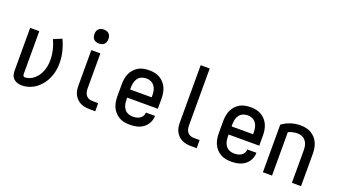

<svg xmlns="http://www.w3.org/2000/svg" viewBox="-63 -1255 3126 1779"><g transform="rotate(20 1500.0 -365.5)"><path d="M186 8Q165 8 144 2Q123 -4 107 -18.5Q91 -33 84.5 -54Q78 -75 78 -96V-520H168V-96Q168 -88 172.5 -80Q177 -72 186 -72Q212 -72 237 -82.5Q262 -93 281.5 -111Q301 -129 315.5 -151.5Q330 -174 339 -199Q348 -224 352 -250Q356 -276 356 -303Q356 -352 344.5 -400.5Q333 -449 312 -494L393 -528Q418 -476 432 -419Q446 -362 446 -304Q446 -266 439 -229Q432 -192 417 -157.5Q402 -123 379 -92.5Q356 -62 326 -39.5Q296 -17 260 -4.5Q224 8 186 8Z M909 0H853Q829 0 806.5 -4Q784 -8 763 -18Q742 -28 725.5 -45Q709 -62 698.5 -82.5Q688 -103 684.5 -126Q681 -149 681 -172V-520H770V-172Q770 -154 774.5 -137Q779 -120 790 -106Q801 -92 818 -86Q835 -80 853 -80H909ZM726 -601Q712 -601 698.5 -605Q685 -609 675 -619Q665 -629 661 -642.5Q657 -656 657 -670Q657 -684 661 -697.5Q665 -711 675 -721Q685 -731 698.5 -735Q712 -739 726 -739Q740 -739 753.5 -735Q767 -731 777 -721Q787 -711 791 -697.5Q795 -684 795 -670Q795 -656 791 -642.5Q787 -629 777 -619Q767 -609 753.5 -605Q740 -601 726 -601Z M1250 8Q1223 8 1196 3Q1169 -2 1145.5 -15.5Q1122 -29 1103.5 -49.5Q1085 -70 1074 -94.5Q1063 -119 1058.5 -146Q1054 -173 1054 -200V-320Q1054 -347 1058.5 -374Q1063 -401 1074 -425.5Q1085 -450 1103.5 -470.5Q1122 -491 1145.5 -504.5Q1169 -518 1196 -523Q1223 -528 1250 -528Q1277 -528 1304 -523Q1331 -518 1354.5 -504.5Q1378 -491 1396.5 -470.5Q1415 -450 1426 -425.5Q1437 -401 1441.5 -374Q1446 -347 1446 -320V-220H1144V-200Q1144 -176 1149 -153Q1154 -130 1168 -110.5Q1182 -91 1204 -81.5Q1226 -72 1250 -72Q1268 -72 1286 -75.5Q1304 -79 1319.5 -88.5Q1335 -98 1344.5 -114Q1354 -130 1354 -149H1444Q1444 -125 1436.5 -102.5Q1429 -80 1415.5 -61Q1402 -42 1383 -28Q1364 -14 1342 -6Q1320 2 1296.5 5Q1273 8 1250 8ZM1356 -300V-320Q1356 -344 1351 -367Q1346 -390 1332 -409.5Q1318 -429 1296 -438.5Q1274 -448 1250 -448Q1226 -448 1204 -438.5Q1182 -429 1168 -409.5Q1154 -390 1149 -367Q1144 -344 1144 -320V-300Z M1909 0H1853Q1829 0 1806.5 -4Q1784 -8 1763 -18Q1742 -28 1725.5 -45Q1709 -62 1698.5 -82.5Q1688 -103 1684.5 -126Q1681 -149 1681 -172V-735H1770V-172Q1770 -154 1774.5 -137Q1779 -120 1790 -106Q1801 -92 1818 -86Q1835 -80 1853 -80H1909Z M2250 8Q2223 8 2196 3Q2169 -2 2145.5 -15.5Q2122 -29 2103.5 -49.5Q2085 -70 2074 -94.5Q2063 -119 2058.5 -146Q2054 -173 2054 -200V-320Q2054 -347 2058.5 -374Q2063 -401 2074 -425.5Q2085 -450 2103.5 -470.5Q2122 -491 2145.5 -504.5Q2169 -518 2196 -523Q2223 -528 2250 -528Q2277 -528 2304 -523Q2331 -518 2354.5 -504.5Q2378 -491 2396.5 -470.5Q2415 -450 2426 -425.5Q2437 -401 2441.5 -374Q2446 -347 2446 -320V-220H2144V-200Q2144 -176 2149 -153Q2154 -130 2168 -110.5Q2182 -91 2204 -81.5Q2226 -72 2250 -72Q2268 -72 2286 -75.5Q2304 -79 2319.5 -88.5Q2335 -98 2344.5 -114Q2354 -130 2354 -149H2444Q2444 -125 2436.5 -102.5Q2429 -80 2415.5 -61Q2402 -42 2383 -28Q2364 -14 2342 -6Q2320 2 2296.5 5Q2273 8 2250 8ZM2356 -300V-320Q2356 -344 2351 -367Q2346 -390 2332 -409.5Q2318 -429 2296 -438.5Q2274 -448 2250 -448Q2226 -448 2204 -438.5Q2182 -429 2168 -409.5Q2154 -390 2149 -367Q2144 -344 2144 -320V-300Z M2562 0V-469Q2600 -498 2646 -513Q2692 -528 2740 -528Q2767 -528 2794 -523Q2821 -518 2845 -504.5Q2869 -491 2887.5 -471Q2906 -451 2917.5 -426Q2929 -401 2933.5 -374Q2938 -347 2938 -320V0H2848V-320Q2848 -336 2846 -351.5Q2844 -367 2838.5 -382Q2833 -397 2823.5 -410Q2814 -423 2800.5 -432Q2787 -441 2771.5 -444.5Q2756 -448 2740 -448Q2717 -448 2694.5 -443Q2672 -438 2652 -428V0Z"/></g></svg>

Font: Iosevka Bendy Medium
Style: Regular
Weight: 500
Monospace: yes
Designer: Belleve Invis
Foundry: Belleve Invis
Version: Version 30.1.2